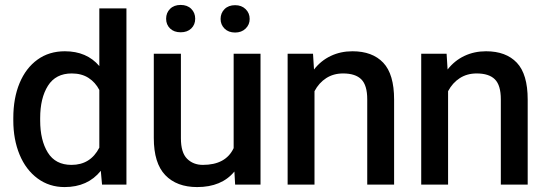

<svg xmlns="http://www.w3.org/2000/svg" viewBox="-20 -749 2216 779"><path d="M243 -541Q332 -541 383 -481V-715H493V0H394L389 -56Q336 10 242 10Q180 10 132.5 -25Q85 -60 59.5 -121.5Q34 -183 34 -260V-270Q34 -351 59.5 -412Q85 -473 132 -507Q179 -541 243 -541ZM270 -80Q347 -80 383 -150V-384Q367 -415 339 -433Q311 -451 271 -451Q206 -451 174.5 -401Q143 -351 143 -270V-260Q143 -180 174 -130Q205 -80 270 -80Z M713 -729Q740 -729 756 -713Q772 -697 772 -673Q772 -649 756 -633.5Q740 -618 713 -618Q686 -618 670 -633.5Q654 -649 654 -673Q654 -697 670 -713Q686 -729 713 -729ZM934 -728Q960 -728 976.5 -712Q993 -696 993 -672Q993 -649 976.5 -633Q960 -617 934 -617Q907 -617 891 -633Q875 -649 875 -672Q875 -696 891 -712Q907 -728 934 -728ZM1037 0H934L931 -53Q879 10 780 10Q697 10 650.5 -38.5Q604 -87 604 -189V-531H714V-188Q714 -130 739 -105Q764 -80 803 -80Q896 -80 928 -148V-531H1037Z M1147 -531H1250L1254 -467Q1282 -503 1322 -522Q1362 -541 1410 -541Q1491 -541 1535 -494.5Q1579 -448 1579 -345V0H1470V-346Q1470 -403 1446 -427Q1422 -451 1372 -451Q1333 -451 1303.5 -432Q1274 -413 1256 -379V0H1147Z M1689 -531H1792L1796 -467Q1824 -503 1864 -522Q1904 -541 1952 -541Q2033 -541 2077 -494.5Q2121 -448 2121 -345V0H2012V-346Q2012 -403 1988 -427Q1964 -451 1914 -451Q1875 -451 1845.5 -432Q1816 -413 1798 -379V0H1689Z"/></svg>

Font: Freesentation 6 SemiBold
Style: Regular
Weight: 600
Designer: glyphs from Roboto by Christian Robertson / Hangul glyphs from Noto Sans CJK(Source Han Sans) by Jang Soo-young and Kang
Foundry: PT&
Version: Version 2.001